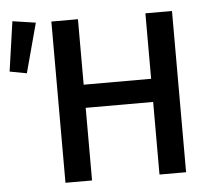

<svg xmlns="http://www.w3.org/2000/svg" viewBox="-65 -724 860 777"><g transform="rotate(-5 364.5 -335.0)"><path d="M13 -670 -16 -468 53 -455 107 -656ZM170 -655V0H278V-295H552V0H660V-655H552V-389H278V-655Z"/></g></svg>

Font: Cambridge Sans Medium
Style: Regular
Weight: 500
Version: Version 2.020;PS 002.020;hotconv 1.0.88;makeotf.lib2.5.64775